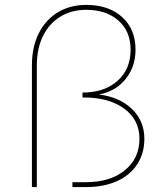

<svg xmlns="http://www.w3.org/2000/svg" viewBox="-20 -762 680 782"><path d="M331 -742Q423 -742 477.5 -692.5Q532 -643 532 -560Q532 -490 491.5 -440Q451 -390 383 -377Q467 -367 517.5 -318Q568 -269 568 -197Q568 -138 539 -93Q510 -48 456 -24Q402 0 330 0H275V-20H330Q429 -20 488.5 -68.5Q548 -117 548 -197Q548 -274 486 -319.5Q424 -365 321 -365H316V-385Q405 -385 458.5 -432.5Q512 -480 512 -560Q512 -634 462.5 -678Q413 -722 331 -722Q271 -722 225.5 -694Q180 -666 155 -615Q130 -564 130 -496V0H110V-496Q110 -570 137.5 -625.5Q165 -681 215 -711.5Q265 -742 331 -742Z"/></svg>

Font: Gontserrat Thin
Style: Regular
Weight: 250
Designer: Julieta Ulanovsky
Foundry: Julieta Ulanovsky
Version: Version 6.001